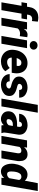

<svg xmlns="http://www.w3.org/2000/svg" viewBox="1556 -2356 811 3962"><g transform="rotate(90 1961.0 -375.5)"><path d="M361.3 -414.1H261.7L189.9 0H28.3L100.1 -414.1H26.4L45.9 -528.3L119.6 -528.8L125.5 -571.3Q133.3 -630.4 161.9 -673.3Q190.4 -716.3 236.8 -738.8Q283.2 -761.2 342.3 -761.2Q380.4 -761.2 427.2 -750.5L415 -628.9Q395 -634.8 376.5 -634.8Q342.8 -634.8 319.1 -618.7Q295.4 -602.5 288.6 -571.3L281.2 -528.3H380.9Z M567.4 -335.4 507.8 0H347.2L439 -528.3L588.4 -528.8L576.2 -460Q600.6 -497.6 630.1 -518.6Q659.7 -539.6 698.7 -539.6Q718.3 -539.6 748 -532.7L727.1 -379.4Q695.8 -384.3 675.3 -384.3Q604.5 -384.3 567.4 -335.4Z M917 -745.1Q940.4 -745.1 960.7 -735.4Q981 -725.6 992.9 -707.3Q1004.9 -689 1004.9 -665Q1004.9 -641.1 992.7 -622.6Q980.5 -604 960 -594Q939.5 -584 915.5 -584Q892.1 -584 871.8 -593.8Q851.6 -603.5 839.6 -621.8Q827.6 -640.1 827.6 -664.1Q827.6 -688 839.8 -706.5Q852.1 -725.1 872.6 -735.1Q893.1 -745.1 917 -745.1ZM974.1 -528.3 882.8 0H721.7L813.5 -528.3Z M1449.7 -82Q1418.9 -36.6 1363.3 -13.4Q1307.6 9.8 1247.1 9.8Q1177.2 9.8 1122.6 -20Q1067.9 -49.8 1037.6 -102.8Q1007.3 -155.8 1007.3 -222.7Q1007.3 -230.5 1008.3 -245.1L1010.3 -264.2Q1018.1 -340.8 1053.2 -403.1Q1088.4 -465.3 1147.7 -501.7Q1207 -538.1 1284.2 -538.1Q1351.1 -538.1 1398.4 -508.8Q1445.8 -479.5 1469.7 -429Q1493.7 -378.4 1493.7 -315.4Q1493.7 -295.4 1491.7 -279.3L1482.4 -212.4H1168.9Q1168.9 -168.9 1193.4 -143.3Q1217.8 -117.7 1262.2 -117.7Q1329.1 -117.7 1382.8 -171.4ZM1177.2 -314.9H1337.9L1340.8 -329.1Q1342.3 -338.9 1342.3 -347.2Q1342.3 -376 1326.4 -393.6Q1310.5 -411.1 1279.8 -411.6Q1240.2 -413.1 1216.8 -386.5Q1193.4 -359.9 1177.2 -314.9Z M1807.1 -158.2Q1807.1 -185.5 1759.8 -198.7L1722.2 -208.5Q1651.9 -227.1 1606 -263.4Q1560.1 -299.8 1560.1 -362.3Q1560.1 -420.4 1593.8 -460.7Q1627.4 -501 1683.6 -521Q1732.4 -538.6 1785.2 -538.6Q1866.2 -538.6 1932.1 -495.6Q1996.1 -453.6 1996.6 -365.7L1836.9 -366.2Q1837.4 -397 1824.7 -412.8Q1812 -428.7 1781.7 -428.7Q1756.8 -428.7 1736.1 -414.3Q1715.3 -399.9 1710.9 -376Q1710.4 -373.5 1710.4 -368.7Q1710.4 -348.1 1730.7 -338.1Q1751 -328.1 1781.2 -321.8Q1832.5 -309.6 1872.1 -291.3Q1911.6 -272.9 1936 -243.2Q1948.2 -228.5 1954.6 -207.5Q1960.9 -186.5 1960.9 -162.6Q1960.9 -133.3 1950.7 -106.2Q1940.4 -79.1 1920.4 -59.6Q1884.8 -25.4 1832.5 -7.8Q1780.3 9.8 1727.1 9.8Q1670.9 9.8 1621.6 -11.2Q1572.3 -32.2 1541.5 -73Q1510.7 -113.8 1509.8 -170.4L1658.2 -169.9Q1659.7 -100.1 1727.5 -100.1Q1756.3 -100.1 1778.8 -112.8Q1801.3 -125.5 1806.6 -151.4Q1807.1 -153.8 1807.1 -158.2Z M2305.7 -750 2175.8 0H2014.6L2144.5 -750Z M2569.3 0Q2562.5 -22 2563 -48.3Q2536.1 -19 2503.2 -4.4Q2470.2 10.3 2435.5 10.3Q2403.8 10.3 2374.3 -1.5Q2344.7 -13.2 2321.3 -34.2Q2298.8 -54.2 2287.8 -82.8Q2276.9 -111.3 2276.9 -143.1Q2276.9 -175.3 2288.1 -205.1Q2299.3 -234.9 2319.8 -254.4Q2357.4 -290.5 2414.8 -306.9Q2472.2 -323.2 2537.6 -323.2L2591.3 -322.3L2597.2 -352.1Q2599.1 -366.7 2599.1 -373.5Q2599.1 -396 2588.4 -409.9Q2577.6 -423.8 2553.2 -423.8Q2502 -423.8 2489.7 -365.7L2328.6 -365.2Q2331.5 -423.8 2367.2 -463.4Q2402.8 -502.9 2460.9 -522Q2514.6 -539.1 2564 -539.1Q2604.5 -539.1 2642.1 -526.9Q2679.7 -514.6 2710.9 -488.3Q2760.3 -444.8 2760.3 -371.6Q2760.3 -364.3 2759.3 -349.6L2723.1 -123.5L2716.8 -70.8Q2715.8 -62 2715.8 -57.1Q2715.8 -33.2 2726.6 -9.3L2726.1 0ZM2564 -149.4 2580.1 -234.9 2538.6 -235.4Q2500 -234.4 2472.4 -212.9Q2444.8 -191.4 2439.5 -153.3Q2439 -149.9 2439 -143.6Q2439 -106.4 2481.9 -106.4Q2527.8 -106.4 2564 -149.4Z M3012.2 -374 2945.8 0H2785.2L2877 -528.3L3026.9 -528.8L3016.1 -466.3Q3077.1 -538.6 3163.1 -538.6Q3221.7 -538.6 3255.1 -509.8Q3288.6 -481 3299.3 -430.7Q3305.7 -397.5 3305.7 -367.7Q3305.7 -356 3303.7 -332.5L3248 0H3086.4L3142.6 -333.5Q3144 -344.7 3144 -354.5Q3144 -381.8 3131.1 -396.5Q3118.2 -411.1 3087.4 -411.1Q3044.9 -411.1 3012.2 -374Z M3648.4 0 3655.3 -57.1Q3626 -22.9 3590.8 -6.3Q3555.7 10.3 3519 10.3Q3488.3 10.3 3460.9 -1.2Q3433.6 -12.7 3415.5 -33.2Q3386.7 -65.9 3372.6 -113.3Q3358.4 -160.6 3358.4 -212.9Q3358.4 -232.9 3360.8 -256.3L3361.8 -264.2Q3384.8 -429.7 3475.1 -501.5Q3497.6 -519 3526.4 -528.6Q3555.2 -538.1 3585.4 -538.1Q3621.6 -538.1 3654.1 -523.9Q3686.5 -509.8 3709 -481.9L3760.3 -750H3921.9L3792 0ZM3521.5 -256.8 3518.6 -202.1Q3517.1 -164.1 3530.3 -140.6Q3543.5 -117.2 3576.2 -117.2Q3622.6 -117.2 3657.7 -162.1L3694.3 -365.7Q3686 -389.2 3668 -400.6Q3649.9 -412.1 3627.4 -412.1Q3610.8 -412.1 3595.5 -406.2Q3580.1 -400.4 3570.3 -389.6Q3549.8 -367.7 3538.3 -335Q3526.9 -302.2 3522.9 -267.1Z"/></g></svg>

Font: Mardoto Black
Style: Italic
Weight: 900
Italic angle: -12°
Designer: Christian Robertson, Vahan Hovhannisyan
Foundry: Google
Version: Version 1.000